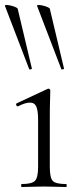

<svg xmlns="http://www.w3.org/2000/svg" viewBox="-30 -751 325 771"><path d="M57 0Q55 0 55 -6Q55 -12 57 -12Q98 -12 110.5 -25Q123 -38 123 -81V-270Q123 -306 116 -322.5Q109 -339 90 -339Q81 -339 69.5 -335.5Q58 -332 42 -324Q38 -323 35.5 -328.5Q33 -334 37 -336L161 -394Q164 -395 165 -395Q167 -395 169.5 -393Q172 -391 172 -388Q172 -381 171 -349.5Q170 -318 170 -271V-81Q170 -38 181.5 -25Q193 -12 235 -12Q238 -12 238 -6Q238 0 235 0Q218 0 195 -1Q172 -2 146 -2Q121 -2 98 -1Q75 0 57 0ZM216 -474Q217 -471 222.5 -472.5Q228 -474 227 -476L170 -716Q169 -719 161 -722.5Q153 -726 142.5 -728.5Q132 -731 125 -731Q118 -731 119 -727ZM87 -474Q88 -471 93.5 -472.5Q99 -474 98 -476L41 -716Q40 -719 32 -722.5Q24 -726 13.5 -728.5Q3 -731 -4 -731Q-11 -731 -10 -727Z"/></svg>

Font: Cormorant Garamond Light
Style: Regular
Weight: 300
Designer: Christian Thalmann (Catharsis Fonts)
Foundry: Catharsis Fonts
Version: Version 4.001